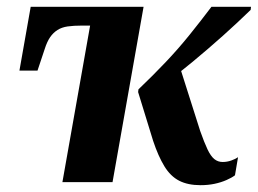

<svg xmlns="http://www.w3.org/2000/svg" viewBox="-20 -534 756 563"><path d="M299 -459 310 -514H70L37 -327H90L111 -390Q118 -412 127 -425Q136 -438 148.5 -446Q161 -454 178.5 -456.5Q196 -459 221 -459ZM567 -150 505 -345 447 -276Q498 -314 544.5 -352.5Q591 -391 634 -429.5Q677 -468 715 -505L716 -514H600Q569 -473 536 -432Q503 -391 465.5 -351.5Q428 -312 386 -272L385 -264L429 -121Q444 -76 462 -46.5Q480 -17 505.5 -4Q531 9 568 9Q590 9 609 5Q628 1 644 -6Q660 -13 669 -20L678 -73Q671 -68 658.5 -63.5Q646 -59 633 -59Q619 -59 608.5 -67.5Q598 -76 588.5 -96Q579 -116 567 -150ZM163 0H310L401 -514H254Z"/></svg>

Font: Roboto Serif 72pt SemiCondensed SemiBold
Style: Italic
Weight: 600
Width: 4
Italic angle: -10°
Designer: Greg Gazdowicz
Foundry: Commercial Type
Version: Version 1.008